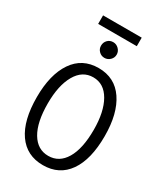

<svg xmlns="http://www.w3.org/2000/svg" viewBox="-221 -990 943 1093"><g transform="rotate(30 250.0 -444.0)"><path d="M250 11Q143 11 85 -72Q27 -155 27 -308Q27 -456 85 -541.5Q143 -627 250 -627Q357 -627 415 -541.5Q473 -456 473 -308Q473 -155 415 -72Q357 11 250 11ZM250 -50Q321 -50 361 -117Q401 -184 401 -308Q401 -426 361 -496Q321 -566 250 -566Q179 -566 139 -496Q99 -426 99 -308Q99 -184 139 -117Q179 -50 250 -50ZM248 -693Q227 -693 212 -708Q197 -723 197 -744Q197 -766 211.5 -781Q226 -796 248 -796Q269 -796 284.5 -780.5Q300 -765 300 -744Q300 -723 284.5 -708Q269 -693 248 -693ZM121 -843V-899H375V-843Z"/></g></svg>

Font: Inconsolata Nerd Font Mono
Style: Regular
Weight: 400
Monospace: yes
Designer: Raph Levien, Cyreal, Brenton Simpson
Foundry: Raph Levien, Cyreal, Google
Version: Version 3.000; ttfautohint (v1.8.3);Nerd Fonts 3.0.2